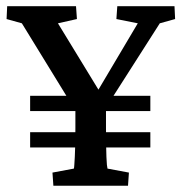

<svg xmlns="http://www.w3.org/2000/svg" viewBox="-20 -593 580 613"><path d="M76.2 -238.3V-287.1H460V-238.3ZM76.2 -122.1V-170.9H460V-122.1ZM490.2 -518.6 288.1 -202.1 318.4 -278.3V-184.6Q318.4 -153.3 318.8 -130.4Q319.3 -107.4 319.8 -91.8Q320.3 -76.2 321.3 -66.9Q322.3 -57.6 323.2 -54.7L391.6 -42L388.7 0H150.4L147.5 -42L215.8 -54.7Q216.8 -57.6 217.3 -66.9Q217.8 -76.2 218.8 -91.8Q219.7 -107.4 220.2 -130.4Q220.7 -153.3 220.7 -184.6V-278.3L244.1 -202.1L49.8 -518.6L1 -532.2L2.9 -573.2H222.7L225.6 -532.2L165 -518.6L302.7 -293H286.1L419.9 -518.6L351.6 -532.2L354.5 -573.2H537.1L539.1 -532.2Z"/></svg>

Font: Crimson Pro Medium
Style: Regular
Weight: 500
Designer: Jacques Le Bailly
Foundry: Baron von Fonthausen
Version: Version 1.003